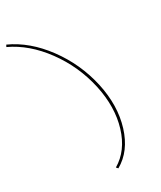

<svg xmlns="http://www.w3.org/2000/svg" viewBox="-234 -784 825 981"><g transform="rotate(-30 178.0 -294.0)"><path d="M160 123 151 113Q236 63 269.5 -47.5Q303 -158 274 -292Q244 -428 162.5 -539Q81 -650 -26 -700L-20 -711Q90 -661 174 -547.5Q258 -434 289 -295Q319 -157 283.5 -42Q248 73 160 123Z"/></g></svg>

Font: EauTestText Thin
Style: Italic
Weight: 250
Italic angle: -12°
Designer: Christian Thalmann (Catharsis Fonts)
Version: Version 0.001;PS 000.001;hotconv 1.0.88;makeotf.lib2.5.64775